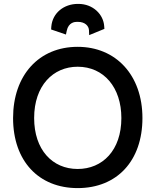

<svg xmlns="http://www.w3.org/2000/svg" viewBox="-20 -952 799 984"><path d="M242 -801 318 -775 322 -794C331 -838 364 -840 374 -840H379C416 -840 435 -819 436 -797L437 -772L515 -804L514 -818C510 -878 457 -932 382 -932H379C308 -932 249 -886 243 -816ZM710 -347C710 -567 574 -712 378 -712C179 -712 47 -566 47 -347C47 -126 179 12 378 12C580 12 710 -128 710 -347ZM378 -610C512 -610 602 -504 602 -347C602 -181 505 -86 378 -86C248 -86 155 -185 155 -347C155 -513 252 -610 378 -610Z"/></svg>

Font: Mint Spirit No2
Style: Bold
Weight: 700
Designer: HARENDAL Hirwen
Foundry: Arkandis Digital Foundry.
Version: Version 1.004;FFEdit